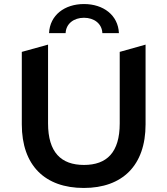

<svg xmlns="http://www.w3.org/2000/svg" viewBox="-20 -921 829 951"><path d="M305 -757C307 -804 346 -833 396 -833C446 -833 485 -804 487 -757H569C565 -846 492 -901 396 -901C300 -901 227 -846 223 -757ZM395 10C586 10 701 -101 701 -305V-700L573 -664V-310C573 -166 509 -104 396 -104C283 -104 218 -166 218 -310V-700L88 -664V-305C88 -101 203 10 395 10Z"/></svg>

Font: Talent
Style: Bold
Weight: 600
Designer: Mike Powis
Version: Version 1.001;hotconv 1.0.109;makeotfexe 2.5.65596